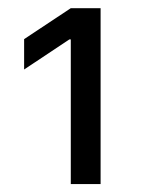

<svg xmlns="http://www.w3.org/2000/svg" viewBox="-20 -820 353 476"><path d="M229.4 -363.6V-799.7H155.5L39.8 -723V-647.7L152 -722.3H155.5V-363.6Z"/></svg>

Font: Riot Sans 2.0
Style: Regular
Weight: 400
Designer: Rasmus Andersson
Foundry: rsms
Version: Version 3.006;hotconv 1.0.109;makeotfexe 2.5.65596